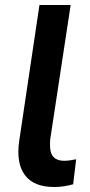

<svg xmlns="http://www.w3.org/2000/svg" viewBox="-20 -739 359 769"><path d="M197 10Q115 10 79.5 -38Q44 -86 57 -175L138 -719H263L181 -180Q179 -151 183 -132.5Q187 -114 201 -104.5Q215 -95 237 -95Q250 -95 261.5 -97Q273 -99 285 -101L273 -1Q255 4 236.5 7Q218 10 197 10Z"/></svg>

Font: Nunitoga
Style: Bold Italic
Weight: 700
Italic angle: -9°
Designer: Vernon Adams
Foundry: Vernon Adams
Version: Version 1.0